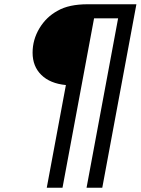

<svg xmlns="http://www.w3.org/2000/svg" viewBox="-20 -759 668 912"><path d="M202.1 132.8 293 -355Q217.8 -362.3 176.3 -403.1Q134.8 -443.8 134.8 -508.8Q134.8 -570.3 167.2 -624.5Q199.7 -678.7 253.9 -708Q307.1 -738.8 397 -738.8H627.9L465.8 132.8H391.1L541 -671.9H426.8L276.9 132.8Z"/></svg>

Font: Involve
Style: Italic
Weight: 400
Italic angle: -10.5°
Designer: Stefan Peev
Foundry: Context Ltd.
Version: Version 1.001